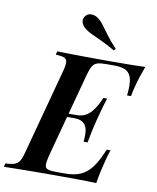

<svg xmlns="http://www.w3.org/2000/svg" viewBox="-140 -1029 903 1106"><g transform="rotate(10 311.0 -476.0)"><path d="M217 -346 222 -366H411L406 -346ZM321 -366Q350 -366 371.5 -377.5Q393 -389 408.5 -408Q424 -427 435.5 -448.5Q447 -470 455 -490H477Q461 -440 454 -412Q447 -384 439 -356Q435 -338 430.5 -321Q426 -304 421.5 -281Q417 -258 410 -222H387Q389 -243 389 -265Q389 -287 382.5 -305Q376 -323 359.5 -334.5Q343 -346 312 -346ZM587 -528Q594 -587 587 -621.5Q580 -656 556 -670.5Q532 -685 484 -685H439Q405 -685 386.5 -679.5Q368 -674 357.5 -656.5Q347 -639 337 -602L204 -106Q195 -70 196 -52Q197 -34 213 -28.5Q229 -23 263 -23H312Q369 -23 406 -40Q443 -57 471 -95.5Q499 -134 526 -200H548Q543 -187 537.5 -168Q532 -149 527 -128Q522 -109 514 -73.5Q506 -38 500 0Q449 -2 385.5 -2.5Q322 -3 272 -3Q248 -3 211 -3Q174 -3 130.5 -2.5Q87 -2 43 -1.5Q-1 -1 -40 0L-36 -20Q-2 -22 17 -28Q36 -34 47 -52Q58 -70 67 -106L200 -602Q210 -639 208.5 -656.5Q207 -674 191.5 -680.5Q176 -687 142 -688L147 -708Q186 -707 230 -706.5Q274 -706 317.5 -705.5Q361 -705 398 -705Q435 -705 459 -705Q504 -705 560 -705.5Q616 -706 662 -708Q649 -673 639.5 -643.5Q630 -614 624 -590Q619 -572 615.5 -555.5Q612 -539 610 -528ZM467 -770Q420 -797 386.5 -812.5Q353 -828 329.5 -838.5Q306 -849 288 -863Q272 -874 263.5 -894Q255 -914 267 -932Q281 -953 304.5 -952Q328 -951 344 -938Q363 -924 378.5 -903Q394 -882 416 -852Q438 -822 476 -781Z"/></g></svg>

Font: Playfair Display SemiBold
Style: Italic
Weight: 600
Italic angle: -14°
Designer: Claus Eggers Sørensen
Foundry: Claus Eggers Sørensen
Version: Version 1.203